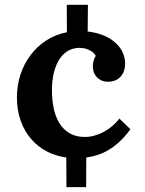

<svg xmlns="http://www.w3.org/2000/svg" viewBox="-20 -646 605 803"><path d="M368.2 -369.1Q368.2 -377.9 371.1 -390.4Q374 -402.8 380.4 -412.6Q375 -422.4 366.5 -428.7Q357.9 -435.1 348.4 -439Q338.9 -442.9 329.3 -444.3Q319.8 -445.8 312.5 -445.8Q287.1 -445.8 266.1 -434.3Q245.1 -422.9 229.7 -400.1Q214.4 -377.4 205.8 -344.2Q197.3 -311 197.3 -267.6Q197.3 -229.5 204.3 -194.3Q211.4 -159.2 227.5 -132.3Q243.7 -105.5 270 -89.4Q296.4 -73.2 335 -73.2Q355 -73.2 375.2 -78.9Q395.5 -84.5 414.1 -94.5Q432.6 -104.5 449.5 -118.7Q466.3 -132.8 479.5 -149.9L525.4 -105.5Q503.4 -75.2 480.5 -54Q457.5 -32.7 434.1 -18.8Q410.6 -4.9 387.2 2.4Q363.8 9.8 340.8 12.7L340.3 136.7H257.8L257.3 12.7Q213.4 6.8 175.8 -12.7Q138.2 -32.2 110.4 -64.5Q82.5 -96.7 66.7 -140.6Q50.8 -184.6 50.8 -239.3Q50.8 -289.1 65.7 -334.2Q80.6 -379.4 107.9 -415.8Q135.3 -452.1 173.8 -477.1Q212.4 -502 259.8 -511.2L259.3 -626H347.7L346.7 -514.2Q385.7 -509.8 415 -497.1Q444.3 -484.4 464.1 -466.1Q483.9 -447.8 493.7 -425.3Q503.4 -402.8 503.4 -378.9Q503.4 -363.8 498.8 -350.1Q494.1 -336.4 485.1 -326.2Q476.1 -315.9 462.9 -310.1Q449.7 -304.2 433.1 -304.2Q414.6 -304.2 402.3 -310.5Q390.1 -316.9 382.3 -326.4Q374.5 -335.9 371.3 -347.4Q368.2 -358.9 368.2 -369.1Z"/></svg>

Font: DimaFred
Style: Bold
Weight: 800
Designer: R.Balvardi
Foundry: R.Balvardi (r.balvardi@gmail.com)
Version: Version 1.00;August 2, 2018;FontCreator 11.5.0.2427 64-bit